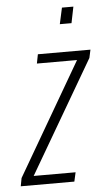

<svg xmlns="http://www.w3.org/2000/svg" viewBox="-80 -718 421 753"><g transform="rotate(-5 130.5 -342.0)"><path d="M-29 0 -23 -32 234 -474H76L83 -510H290L283 -478L25 -36H190L182 0ZM179 -620 193 -684H238L225 -620Z"/></g></svg>

Font: Saira UltraCondensed ExtraLight
Style: Italic
Weight: 250
Width: 1
Italic angle: -12°
Designer: Hector Gatti with collaboration of the Omnibus-Type team
Foundry: Omnibus-Type
Version: Version 1.101